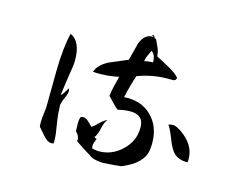

<svg xmlns="http://www.w3.org/2000/svg" viewBox="-98 -861 1196 982"><g transform="rotate(15 500.0 -370.0)"><path d="M518 -21Q465 -23 444 -42Q430 -50 409.5 -63Q389 -76 363 -94Q364 -96 364 -99Q364 -102 364 -104Q364 -122 344 -142Q344 -141 344 -141Q344 -141 343 -184Q343 -209 350 -219Q358 -221 361 -221Q376 -221 390 -208L415 -184Q427 -191 449 -213Q469 -233 486 -239Q479 -232 473.5 -220Q468 -208 464 -189Q457 -153 444 -139Q446 -131 457 -132Q445 -102 445 -95Q445 -91 445.5 -87Q446 -83 447 -78Q457 -76 466 -74.5Q475 -73 485 -73Q552 -73 605 -123Q658 -174 658 -241Q658 -246 658 -251Q658 -256 657 -261Q650 -312 586 -312Q559 -312 521 -303Q511 -311 496.5 -326Q482 -341 463 -361Q464 -372 466.5 -386Q469 -400 473 -416Q478 -436 481.5 -449.5Q485 -463 486 -468Q469 -463 422 -458Q379 -455 350 -458Q361 -496 414 -524Q439 -534 463 -544.5Q487 -555 511 -565L535 -658Q557 -714 602 -710Q603 -714 592 -716Q597 -719 600 -719Q604 -719 607.5 -711Q611 -703 618 -703L636 -664Q641 -653 643.5 -641.5Q646 -630 647 -619Q665 -609 683 -600Q701 -591 718 -581Q758 -559 773 -539Q772 -525 758 -523H728Q687 -523 647.5 -515.5Q608 -508 570 -494Q551 -439 537 -374Q627 -380 682 -326Q737 -272 737 -183Q737 -165 734 -145Q723 -73 615 -29Q602 -27 577.5 -25Q553 -23 518 -21ZM238 -50Q218 -50 195 -76Q178 -96 169 -106Q160 -116 160 -116Q157 -136 160 -167Q166 -217 166 -219L168 -418Q170 -538 189 -616Q246 -591 246 -491Q246 -483 245.5 -475.5Q245 -468 244 -461Q239 -432 233.5 -392.5Q228 -353 221 -303Q226 -302 232 -311.5Q238 -321 245 -332Q247 -335 249 -338.5Q251 -342 253 -345Q256 -338 256 -329Q256 -316 244 -290Q233 -266 231 -248Q231 -247 234 -200Q235 -191 237.5 -171.5Q240 -152 245 -123Q249 -100 250 -82.5Q251 -65 250 -52Q247 -51 244 -50.5Q241 -50 238 -50ZM937 -136Q890 -134 862 -162Q844 -180 826 -226Q816 -252 807.5 -270Q799 -288 792 -297Q804 -301 816 -301Q839 -301 879 -268Q945 -214 937 -136ZM589 -578Q604 -583 634 -584Q634 -625 611 -639Q610 -636 606.5 -628.5Q603 -621 597 -608Q588 -588 589 -578Z"/></g></svg>

Font: Yuji Hentaigana Akebono
Style: Regular
Weight: 400
Designer: Kataoka Yuji
Foundry: Kinuta Font Factory
Version: Version 3.002